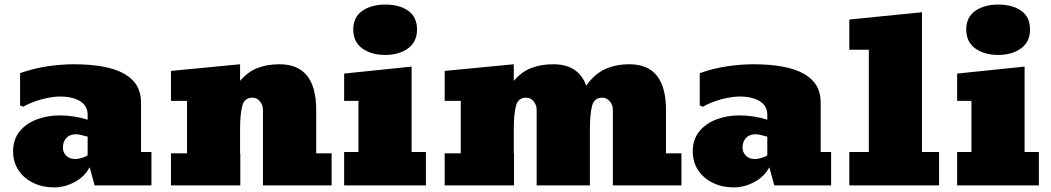

<svg xmlns="http://www.w3.org/2000/svg" viewBox="-20 -816 4624 845"><path d="M217.8 8.8Q168 8.8 127.4 -10.7Q86.4 -29.8 62 -65.9Q37.6 -102.1 37.6 -149.9Q37.6 -201.7 66.4 -237.8Q95.2 -272.9 141.8 -290.5Q188.5 -308.1 242.7 -308.1Q306.6 -308.1 365.7 -289.1V-311Q365.7 -350.1 332.8 -370.6Q299.8 -391.1 243.7 -391.1Q219.7 -391.1 189.9 -385.3Q160.2 -379.4 131.8 -369.1Q103.5 -358.9 82.5 -346.2L68.4 -352.1V-494.1Q127.4 -515.1 189 -524.2Q250.5 -533.2 303.7 -533.2Q600.6 -533.2 600.6 -366.2V-147H646.5V0H396.5L374.5 -80.1Q353.5 -39.1 309.1 -15.1Q264.6 8.8 217.8 8.8ZM309.6 -116.2Q325.7 -116.2 342.5 -121.6Q359.4 -127 365.7 -132.8V-214.8Q358.4 -215.8 342.3 -220.7Q325.7 -225.1 313.5 -225.1Q287.6 -225.1 272.2 -209Q256.8 -192.9 256.8 -166Q256.8 -146 271.2 -131.1Q285.6 -116.2 309.6 -116.2Z M1371.6 -332V-141.1H1439.5V0H1137.2V-333Q1137.2 -354 1123.8 -370.1Q1110.4 -386.2 1091.3 -386.2Q1055.7 -386.2 1046.4 -350.6Q1036.6 -314 1036.6 -248V-141.1H1037.6V0H732.4V-141.1H803.2V-372.1H732.4V-503.9L1036.6 -533.2V-460Q1070.3 -500 1113.3 -516.6Q1156.2 -533.2 1210.4 -533.2Q1371.6 -533.2 1371.6 -332Z M1674.8 -574.2Q1613.8 -574.2 1574.2 -603Q1534.7 -631.8 1534.7 -686Q1534.7 -740.2 1574.2 -768.1Q1613.8 -795.9 1675.8 -795.9Q1737.8 -795.9 1776.6 -768.6Q1815.4 -741.2 1815.4 -686Q1815.4 -631.8 1775.6 -603Q1735.8 -574.2 1674.8 -574.2ZM1854.5 -147V0H1494.6V-147H1557.6V-372.1H1494.6V-492.2L1791.5 -522.9V-147Z M2911.1 -332V-141.1H2979V0H2677.2V-333Q2677.2 -354 2663.6 -370.1Q2649.9 -386.2 2630.9 -386.2Q2595.2 -386.2 2585.9 -350.6Q2576.2 -314 2576.2 -248V0H2341.8V-333Q2341.8 -354 2328.4 -370.1Q2314.9 -386.2 2295.9 -386.2Q2260.3 -386.2 2251 -350.6Q2241.2 -314 2241.2 -248V-141.1H2242.2V0H1937V-141.1H2007.8V-372.1H1937V-503.9L2241.2 -533.2V-460Q2274.9 -500 2317.9 -516.6Q2360.8 -533.2 2415 -533.2Q2525.9 -533.2 2560.1 -439Q2596.2 -490.2 2643.1 -511.7Q2689.9 -533.2 2750 -533.2Q2911.1 -533.2 2911.1 -332Z M3209 8.8Q3159.2 8.8 3118.7 -10.7Q3077.6 -29.8 3053.2 -65.9Q3028.8 -102.1 3028.8 -149.9Q3028.8 -201.7 3057.6 -237.8Q3086.4 -272.9 3133.1 -290.5Q3179.7 -308.1 3233.9 -308.1Q3297.9 -308.1 3356.9 -289.1V-311Q3356.9 -350.1 3324 -370.6Q3291 -391.1 3234.9 -391.1Q3210.9 -391.1 3181.2 -385.3Q3151.4 -379.4 3123 -369.1Q3094.7 -358.9 3073.7 -346.2L3059.6 -352.1V-494.1Q3118.7 -515.1 3180.2 -524.2Q3241.7 -533.2 3294.9 -533.2Q3591.8 -533.2 3591.8 -366.2V-147H3637.7V0H3387.7L3365.7 -80.1Q3344.7 -39.1 3300.3 -15.1Q3255.9 8.8 3209 8.8ZM3300.8 -116.2Q3316.9 -116.2 3333.7 -121.6Q3350.6 -127 3356.9 -132.8V-214.8Q3349.6 -215.8 3333.5 -220.7Q3316.9 -225.1 3304.7 -225.1Q3278.8 -225.1 3263.4 -209Q3248 -192.9 3248 -166Q3248 -146 3262.5 -131.1Q3276.9 -116.2 3300.8 -116.2Z M4112.8 -147V0H3717.8V-147H3803.7V-597.2H3717.8V-730L4037.6 -762.2V-147Z M4372.6 -574.2Q4311.5 -574.2 4272 -603Q4232.4 -631.8 4232.4 -686Q4232.4 -740.2 4272 -768.1Q4311.5 -795.9 4373.5 -795.9Q4435.5 -795.9 4474.4 -768.6Q4513.2 -741.2 4513.2 -686Q4513.2 -631.8 4473.4 -603Q4433.6 -574.2 4372.6 -574.2ZM4552.2 -147V0H4192.4V-147H4255.4V-372.1H4192.4V-492.2L4489.3 -522.9V-147Z"/></svg>

Font: Moul
Style: Regular
Weight: 400
Designer: Danh Hong
Version: Version 8.002; ttfautohint (v1.8.3)